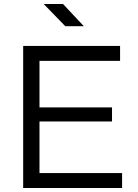

<svg xmlns="http://www.w3.org/2000/svg" viewBox="-20 -933 685 953"><path d="M536 -400V-330H176V-74H586V0H95V-705H576V-631H176V-400ZM197 -913H293L396 -803H304Z"/></svg>

Font: Metropolitano
Style: Regular
Weight: 400
Designer: Fonts by Alex Slobzheninov & Chris M. Simpson / Changes by Cristiano Sobral
Foundry: Fonts by Alex Slobzheninov & Chris M. Simpson / Changes by Cristiano Sobral
Version: Version 1.00;August 30, 2020;FontCreator 13.0.0.2681 64-bit